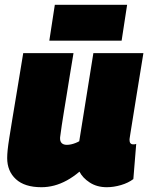

<svg xmlns="http://www.w3.org/2000/svg" viewBox="-20 -772 619 802"><path d="M153 10Q83 10 46.5 -23.5Q10 -57 10 -112Q10 -126 12 -146Q14 -166 19 -197Q24 -228 31.5 -274.5Q39 -321 50.5 -389Q62 -457 77 -550H287Q278 -497 271 -453Q264 -409 258 -372.5Q252 -336 247 -305.5Q242 -275 238 -248.5Q234 -222 231 -198Q230 -182 237.5 -174.5Q245 -167 259 -167Q268 -167 277 -169Q286 -171 295 -174.5Q304 -178 311 -182L370 -550H579Q562 -445 551 -378Q540 -311 534 -272.5Q528 -234 525 -216.5Q522 -199 521.5 -194Q521 -189 521 -188Q521 -178 525 -173.5Q529 -169 535 -169Q537 -169 540.5 -169Q544 -169 549 -171L537 -24Q516 -8 485.5 1Q455 10 426 10Q385 10 355 -9.5Q325 -29 312 -55Q286 -33 259.5 -18.5Q233 -4 206.5 3Q180 10 153 10ZM186 -602 209 -752H511L488 -602Z"/></svg>

Font: Georama ExtraCondensed Thin Black
Style: Italic
Weight: 900
Italic angle: -9°
Version: Version 1.001